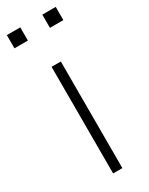

<svg xmlns="http://www.w3.org/2000/svg" viewBox="-187 -717 587 755"><g transform="rotate(-30 106.0 -340.0)"><path d="M85 0V-484H127V0ZM156 -620V-680H217V-620ZM-5 -620V-680H56V-620Z"/></g></svg>

Font: Nunito Sans ExtraLight
Style: Regular
Weight: 200
Designer: Vernon Adams
Foundry: Vernon Adams
Version: Version 3.006; ttfautohint (v1.8.3)